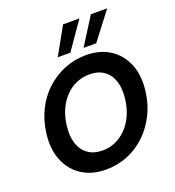

<svg xmlns="http://www.w3.org/2000/svg" viewBox="-166 -1073 1104 1214"><g transform="rotate(-20 386.0 -466.0)"><path d="M340 12Q245 12 178 -32Q111 -76 80 -153.5Q49 -231 62 -332Q72 -415 106.5 -484.5Q141 -554 195 -604.5Q249 -655 318 -683.5Q387 -712 465 -712Q560 -712 627 -668Q694 -624 724.5 -546.5Q755 -469 742 -368Q732 -285 697 -215.5Q662 -146 608.5 -95Q555 -44 486.5 -16Q418 12 340 12ZM360 -109Q408 -109 449 -127.5Q490 -146 522.5 -180Q555 -214 576 -260.5Q597 -307 604 -365Q613 -434 596.5 -484.5Q580 -535 541.5 -562.5Q503 -590 444 -590Q397 -590 355.5 -572Q314 -554 281.5 -520Q249 -486 228 -439.5Q207 -393 200 -336Q191 -266 207.5 -215.5Q224 -165 263 -137Q302 -109 360 -109ZM468 -760 584 -944H694L553 -760ZM294 -760 397 -944H507L379 -760Z"/></g></svg>

Font: DM Sans 11pt
Style: Bold Italic
Weight: 700
Italic angle: -10°
Version: Version 4.004;gftools[0.9.30]